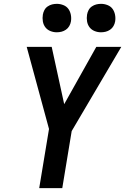

<svg xmlns="http://www.w3.org/2000/svg" viewBox="-20 -979 651 999"><path d="M184 0 235 -308 119 -735H249L314 -437L481 -735H611L353 -297L304 0ZM505 -811Q488 -811 472 -817.5Q456 -824 446 -837Q436 -850 433 -867.5Q430 -885 433 -903Q435 -915 441 -926.5Q447 -938 458 -945.5Q469 -953 481 -956Q493 -959 506 -959Q523 -959 539.5 -952.5Q556 -946 565.5 -933Q575 -920 578.5 -902.5Q582 -885 579 -867Q577 -855 570.5 -843.5Q564 -832 553 -824.5Q542 -817 530 -814Q518 -811 505 -811ZM275 -811Q258 -811 242 -817.5Q226 -824 216 -837Q206 -850 203 -867.5Q200 -885 203 -903Q205 -915 211 -926.5Q217 -938 228 -945.5Q239 -953 251 -956Q263 -959 276 -959Q293 -959 309.5 -952.5Q326 -946 335.5 -933Q345 -920 348.5 -902.5Q352 -885 349 -867Q347 -855 340.5 -843.5Q334 -832 323 -824.5Q312 -817 300 -814Q288 -811 275 -811Z"/></svg>

Font: Iosevka Extended Oblique
Style: Bold
Weight: 700
Width: 7
Italic angle: -9°
Monospace: yes
Designer: Belleve Invis
Foundry: Belleve Invis
Version: Version 32.5.0; ttfautohint (v1.8.4)